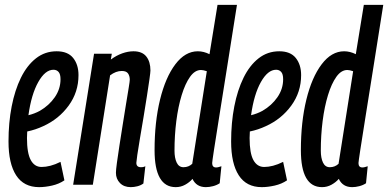

<svg xmlns="http://www.w3.org/2000/svg" viewBox="-20 -760 1597 790"><path d="M245 -18Q223 -3 194.5 3.5Q166 10 141 10Q78 10 46.5 -38.5Q15 -87 15 -178Q15 -255 28 -322Q41 -389 66 -440Q91 -491 128 -520Q165 -549 213 -549Q259 -549 281 -521.5Q303 -494 303 -451Q303 -381 262.5 -325.5Q222 -270 158 -241Q126 -226 92 -219Q91 -206 91 -192Q91 -130 106.5 -101.5Q122 -73 151 -73Q168 -73 187.5 -78Q207 -83 229 -94ZM200 -473Q166 -473 137.5 -422.5Q109 -372 97 -286Q122 -292 144 -304Q182 -326 205.5 -360Q229 -394 229 -434Q229 -455 221 -464Q213 -473 200 -473Z M367 -539H440L436 -515Q459 -532 483 -540.5Q507 -549 529 -549Q565 -549 582 -527.5Q599 -506 599 -470Q599 -463 595 -434.5Q591 -406 584.5 -364.5Q578 -323 570.5 -277.5Q563 -232 556 -191.5Q549 -151 545 -123Q541 -95 541 -90Q541 -72 560 -72Q563 -72 567.5 -72.5Q572 -73 578 -76L570 -5Q559 3 545 6.5Q531 10 518 10Q490 10 473.5 -7Q457 -24 457 -49Q457 -60 461 -90Q465 -120 471.5 -161.5Q478 -203 485 -247.5Q492 -292 498.5 -331.5Q505 -371 509.5 -398.5Q514 -426 514 -432Q514 -447 507 -457.5Q500 -468 481 -468Q457 -468 433 -450L362 0H281Z M827 10Q788 10 772 -24Q760 -10 742 0Q724 10 703 10Q616 10 616 -142Q616 -258 638.5 -350Q661 -442 701.5 -495.5Q742 -549 794 -549Q818 -549 842 -537L875 -740H955Q933 -601 914.5 -484Q896 -367 882 -280Q868 -193 860.5 -143.5Q853 -94 853 -89Q853 -71 869 -71Q874 -71 879.5 -72.5Q885 -74 891 -76L884 -6Q872 2 856.5 6Q841 10 827 10ZM735 -72Q756 -72 771 -86L831 -467Q816 -472 807 -472Q782 -472 762 -444Q742 -416 727.5 -368.5Q713 -321 705.5 -262Q698 -203 698 -140Q698 -110 707 -91Q716 -72 735 -72Z M1161 -18Q1139 -3 1110.5 3.5Q1082 10 1057 10Q994 10 962.5 -38.5Q931 -87 931 -178Q931 -255 944 -322Q957 -389 982 -440Q1007 -491 1044 -520Q1081 -549 1129 -549Q1175 -549 1197 -521.5Q1219 -494 1219 -451Q1219 -381 1178.5 -325.5Q1138 -270 1074 -241Q1042 -226 1008 -219Q1007 -206 1007 -192Q1007 -130 1022.5 -101.5Q1038 -73 1067 -73Q1084 -73 1103.5 -78Q1123 -83 1145 -94ZM1116 -473Q1082 -473 1053.5 -422.5Q1025 -372 1013 -286Q1038 -292 1060 -304Q1098 -326 1121.5 -360Q1145 -394 1145 -434Q1145 -455 1137 -464Q1129 -473 1116 -473Z M1429 10Q1390 10 1374 -24Q1362 -10 1344 0Q1326 10 1305 10Q1218 10 1218 -142Q1218 -258 1240.5 -350Q1263 -442 1303.5 -495.5Q1344 -549 1396 -549Q1420 -549 1444 -537L1477 -740H1557Q1535 -601 1516.5 -484Q1498 -367 1484 -280Q1470 -193 1462.5 -143.5Q1455 -94 1455 -89Q1455 -71 1471 -71Q1476 -71 1481.5 -72.5Q1487 -74 1493 -76L1486 -6Q1474 2 1458.5 6Q1443 10 1429 10ZM1337 -72Q1358 -72 1373 -86L1433 -467Q1418 -472 1409 -472Q1384 -472 1364 -444Q1344 -416 1329.5 -368.5Q1315 -321 1307.5 -262Q1300 -203 1300 -140Q1300 -110 1309 -91Q1318 -72 1337 -72Z"/></svg>

Font: Georama Extra Condensed Medium
Style: Italic
Weight: 500
Width: 2
Italic angle: -9°
Designer: Jean-Baptiste Levee
Foundry: Production Type
Version: Version 1.000